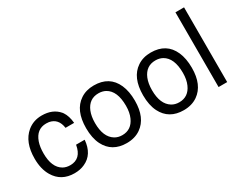

<svg xmlns="http://www.w3.org/2000/svg" viewBox="-93 -1164 2018 1622"><g transform="rotate(-30 916.5 -353.0)"><path d="M471.2 -348.1H387.2Q374 -444.8 290 -460Q282.2 -460.9 263.2 -461.9Q168.9 -461.9 133.8 -361.8Q118.2 -315.9 118.2 -252.9Q118.2 -116.2 196.8 -70.8Q226.1 -54.2 265.1 -54.2Q372.1 -54.2 393.1 -180.2H477.1Q465.8 -43 361.8 2.9Q318.8 22.9 263.2 22.9Q133.8 22.9 71.8 -82Q30.8 -150.9 30.8 -252.9Q30.8 -413.1 123 -490.2Q182.1 -539.1 264.2 -539.1Q370.1 -539.1 428.2 -471.2L436 -460.9Q464.8 -418 471.2 -348.1Z M772 -539.1Q923.8 -539.1 981 -410.2Q1009.8 -345.2 1009.8 -253.9Q1009.8 -86.9 908.2 -16.1Q852.1 22.9 772.9 22.9Q628.9 22.9 568.8 -96.2Q536.1 -162.1 536.1 -257.8Q536.1 -432.1 641.1 -502Q695.8 -539.1 772 -539.1ZM772.9 -461.9Q680.2 -461.9 642.1 -370.1Q623 -323.2 623 -257.8Q623 -121.1 701.2 -73.2Q731.9 -54.2 772.9 -54.2Q862.8 -54.2 901.9 -142.1Q922.9 -189 922.9 -254.9Q922.9 -399.9 840.8 -445.8Q811 -461.9 772.9 -461.9Z M1327.6 -539.1Q1479.5 -539.1 1536.6 -410.2Q1565.4 -345.2 1565.4 -253.9Q1565.4 -86.9 1463.9 -16.1Q1407.7 22.9 1328.6 22.9Q1184.6 22.9 1124.5 -96.2Q1091.8 -162.1 1091.8 -257.8Q1091.8 -432.1 1196.8 -502Q1251.5 -539.1 1327.6 -539.1ZM1328.6 -461.9Q1235.8 -461.9 1197.8 -370.1Q1178.7 -323.2 1178.7 -257.8Q1178.7 -121.1 1256.8 -73.2Q1287.6 -54.2 1328.6 -54.2Q1418.5 -54.2 1457.5 -142.1Q1478.5 -189 1478.5 -254.9Q1478.5 -399.9 1396.5 -445.8Q1366.7 -461.9 1328.6 -461.9Z M1763.2 -729V0H1679.2V-729Z"/></g></svg>

Font: SolaimanLipiNormal
Style: Normal
Weight: 400
Designer: Solaiman Karim
Version: Version 1.6.1 ; ttfautohint (v1.5.65-e2d9)